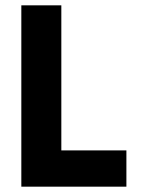

<svg xmlns="http://www.w3.org/2000/svg" viewBox="-20 -700 529 720"><path d="M60 0V-680H210V-136H454V0Z"/></svg>

Font: Puffins on Iceburgs(2)
Style: on-Iceburgs-Bold
Weight: 700
Version: Version 1.0